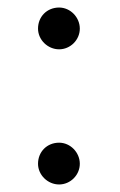

<svg xmlns="http://www.w3.org/2000/svg" viewBox="-20 -479 318 510"><path d="M192 -44C192 -74 167 -100 137 -100C105 -100 81 -76 81 -44C81 -14 107 11 137 11C167 11 192 -14 192 -44ZM192 -403C192 -433 167 -459 137 -459C105 -459 81 -435 81 -403C81 -373 107 -348 137 -348C167 -348 192 -373 192 -403Z"/></svg>

Font: XITS
Style: Regular
Weight: 400
Designer: MicroPress Inc., with final additions and corrections provided by Coen Hoffman, Elsevier (retired)
Version: Version 1.302